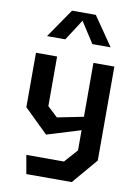

<svg xmlns="http://www.w3.org/2000/svg" viewBox="-106 -883 833 1153"><g transform="rotate(10 310.0 -307.0)"><path d="M137.5 200H414.5L546 45.5V-527.5H418.5V-199L259 -167L197 -225V-527.5H68V-195.5L213 -54L418.5 -117V6L347 86.5H117.5ZM116 -637.5H227.5L310 -765.5L392.5 -637.5H504L382.5 -814H237.5Z"/></g></svg>

Font: Monaspace Krypton SemiBold
Style: Regular
Weight: 600
Designer: Riley Cran & the Lettermatic Team
Foundry: Lettermatic
Version: Version 1.200 (Monaspace Krypton)